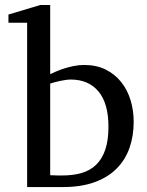

<svg xmlns="http://www.w3.org/2000/svg" viewBox="-20 -757 595 777"><path d="M521 -264.2Q521 -207.5 504.4 -159.4Q487.8 -111.3 452.9 -75.7Q418 -40 363.5 -20Q309.1 0 233.9 0H89.8V-665H14.2V-698.2L143.1 -736.8H183.1V-457Q191.9 -460.9 206.1 -467.3Q220.2 -473.6 238.5 -479.5Q256.8 -485.4 277.8 -489.7Q298.8 -494.1 320.8 -494.1Q370.1 -494.1 407.5 -475.6Q444.8 -457 470.2 -425.3Q495.6 -393.6 508.3 -351.8Q521 -310.1 521 -264.2ZM418.9 -244.1Q418.9 -338.4 378.7 -386.7Q338.4 -435.1 266.1 -435.1Q257.8 -435.1 246.6 -433.6Q235.4 -432.1 223.9 -429.7Q212.4 -427.2 201.4 -424.3Q190.4 -421.4 183.1 -418.9V-47.9Q191.4 -47.4 200.2 -47.4Q207.5 -46.9 215.8 -46.9H231.9Q276.4 -46.9 311 -57.1Q345.7 -67.4 369.6 -90.8Q393.6 -114.3 406.2 -151.9Q418.9 -189.5 418.9 -244.1Z"/></svg>

Font: Charis SIL Am
Style: Regular
Weight: 400
Foundry: SIL International
Version: Version 5.000